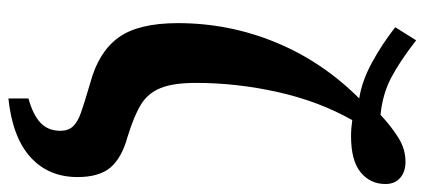

<svg xmlns="http://www.w3.org/2000/svg" viewBox="-304 -530 1036 469"><g transform="rotate(90 214.5 -295.0)"><path d="M220 154Q260 143 279.5 124.5Q299 106 299 76Q299 57 288.5 45.5Q278 34 255.5 26Q233 18 182 3Q107 -17 71.5 -65.5Q36 -114 36 -211Q36 -336 83 -450Q130 -564 220 -654Q179 -660 133.5 -684.5Q88 -709 46 -742L78 -793Q128 -754 168.5 -732.5Q209 -711 260 -706Q289 -733 316.5 -750Q344 -767 375 -767Q399 -767 414 -754Q429 -741 429 -718Q429 -681 400.5 -657.5Q372 -634 312 -634Q293 -634 273 -637Q227 -556 204.5 -455.5Q182 -355 182 -255Q182 -200 194.5 -169Q207 -138 234.5 -121Q262 -104 314 -88Q365 -74 388.5 -46.5Q412 -19 412 34Q412 105 363.5 149Q315 193 220 203Z"/></g></svg>

Font: Noto Serif CondExtraBold
Style: Regular
Weight: 800
Width: 3
Designer: Monotype Design Team
Foundry: Monotype Imaging Inc.
Version: Version 1.001